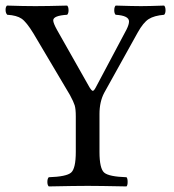

<svg xmlns="http://www.w3.org/2000/svg" viewBox="-20 -667 623 689"><path d="M337 -122Q337 -62 354 -47.5Q371 -33 434 -31Q438 -27 438 -14Q438 -2 434 2Q334 0 295 0Q253 0 155 2Q150 -3 150 -14Q150 -26 155 -31Q218 -33 235 -47.5Q252 -62 252 -122V-249Q252 -276 248 -289Q244 -302 231 -326L100 -547Q75 -588 57.5 -600Q40 -612 6 -614Q0 -620 0 -632Q0 -642 5 -647Q65 -645 107 -645Q149 -645 221 -647Q226 -642 226 -630Q226 -619 221 -614Q171 -611 171 -594Q171 -584 185 -559L301 -354Q309 -341 313 -341Q317 -341 323 -352L434 -561Q443 -579 443 -590Q443 -611 395 -614Q390 -619 390 -630Q390 -642 395 -647Q459 -645 486 -645Q513 -645 569 -647Q574 -642 574 -630Q574 -619 569 -614Q533 -611 513.5 -598.5Q494 -586 474 -550L354 -334Q337 -302 337 -258Z"/></svg>

Font: Fedorovsk Unicode
Style: Medium
Weight: 500
Designer: Aleksandr Andreev and Nikita Simmons
Version: Version 3.2